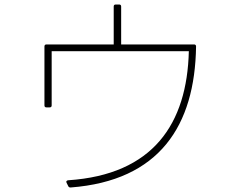

<svg xmlns="http://www.w3.org/2000/svg" viewBox="-20 -814 1040 851"><path d="M209 -347V-587H817C809 -265 659 -40 282 -15C275 -14 272 -10 275 -4L282 10C284 15 287 17 293 17C687 -13 844 -257 849 -608C849 -614 846 -617 840 -617H517V-785C517 -791 514 -794 508 -794H493C487 -794 484 -791 484 -785V-617H186C180 -617 177 -614 177 -608V-347C177 -341 180 -338 186 -338H200C206 -338 209 -341 209 -347Z"/></svg>

Font: LINE Seed JP_OTF Thin
Style: Regular
Weight: 250
Designer: LY Corporation & Fontrix & Fontworks
Version: Version 1.007